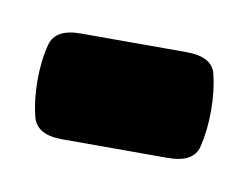

<svg xmlns="http://www.w3.org/2000/svg" viewBox="-58 -123 204 158"><g transform="rotate(10 44.5 -44.0)"><path d="M116.7 -44.4Q116.7 -27.8 113.3 -13.9Q109.9 0 88.4 0H0Q-21 0 -24.7 -13.9Q-28.3 -27.8 -28.3 -44.4Q-28.3 -61 -24.7 -74.7Q-21 -88.4 0 -88.4H88.4Q109.9 -88.4 113.3 -74.7Q116.7 -61 116.7 -44.4Z"/></g></svg>

Font: Scheherazade New
Style: Regular
Weight: 400
Designer: SIL International
Foundry: SIL International
Version: Version 4.000